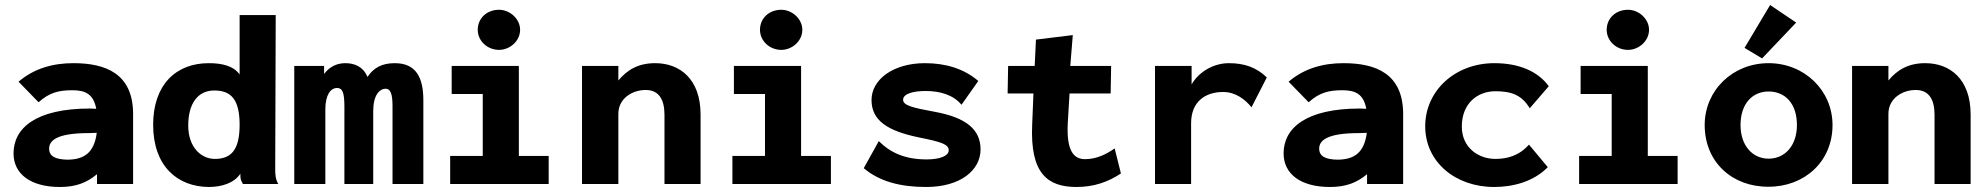

<svg xmlns="http://www.w3.org/2000/svg" viewBox="-20 -734 7922 766"><path d="M219 12C283 12 326 -5 367 -39V0H511V-279C511 -440 402 -482 273 -482C193 -482 117 -462 54 -408L134 -326C177 -365 215 -374 269 -374C320 -374 353 -359 364 -300C354 -300 344 -301 339 -301C123 -301 34 -223 34 -122C34 -40 102 12 219 12ZM176 -141C176 -171 202 -203 334 -203C342 -203 354 -204 366 -204C356 -126 317 -97 248 -97C202 -98 176 -110 176 -141Z M813 12C863 12 914 -3 939 -41C939 -21 939 -19 949 0H1090C1079 -20 1078 -38 1078 -58L1080 -674H936V-437C911 -472 864 -482 813 -482C682 -482 591 -396 591 -236C591 -72 687 11 813 12ZM837 -100C783 -100 731 -146 731 -233C731 -321 769 -373 835 -373C902 -373 936 -337 936 -236C936 -134 901 -100 837 -100Z M1154 0H1278V-298C1278 -354 1298 -383 1325 -383C1346 -383 1354 -365 1354 -309V0H1469V-291C1469 -353 1493 -380 1519 -380C1538 -380 1546 -359 1546 -311V0H1669V-334C1669 -423 1641 -482 1555 -482C1504 -482 1471 -464 1446 -427C1429 -469 1393 -482 1358 -482C1328 -482 1297 -471 1273 -439V-471H1154Z M1971 -535C2015 -535 2055 -571 2055 -615C2055 -658 2015 -695 1971 -695C1922 -695 1886 -661 1886 -615C1886 -571 1924 -535 1971 -535ZM1776 0H2169V-112H2050V-471H1782V-359H1906V-112H1776Z M2302 0H2447V-280C2447 -341 2502 -375 2556 -375C2608 -375 2631 -338 2631 -276V0H2775V-277C2775 -420 2691 -482 2594 -482C2526 -482 2482 -455 2447 -413V-471H2302Z M3097 -535C3141 -535 3181 -571 3181 -615C3181 -658 3141 -695 3097 -695C3048 -695 3012 -661 3012 -615C3012 -571 3050 -535 3097 -535ZM2902 0H3295V-112H3176V-471H2908V-359H3032V-112H2902Z M3675 12C3812 12 3892 -55 3892 -138C3892 -217 3835 -265 3709 -288C3622 -304 3583 -313 3583 -336C3583 -360 3623 -371 3673 -371C3731 -371 3784 -355 3816 -316L3883 -411C3826 -460 3753 -482 3670 -482C3544 -482 3457 -417 3457 -335C3457 -251 3525 -211 3645 -186C3734 -168 3765 -159 3765 -134C3765 -113 3732 -98 3677 -98C3592 -98 3533 -124 3486 -171L3426 -63C3490 -9 3574 12 3675 12Z M4275 12C4344 12 4401 -8 4452 -42L4427 -142C4396 -120 4356 -99 4309 -99C4265 -99 4234 -130 4240 -243L4247 -361H4411L4413 -471H4250L4260 -594L4113 -576L4108 -471H4002L4000 -361H4103L4098 -238C4089 -43 4158 12 4275 12Z M4588 0H4732V-242C4732 -330 4790 -367 4860 -367C4909 -367 4947 -338 4973 -306L5034 -425C4994 -464 4946 -482 4883 -482C4822 -482 4763 -448 4734 -397V-471H4588Z M5286 12C5350 12 5393 -5 5434 -39V0H5578V-279C5578 -440 5469 -482 5340 -482C5260 -482 5184 -462 5121 -408L5201 -326C5244 -365 5282 -374 5336 -374C5387 -374 5420 -359 5431 -300C5421 -300 5411 -301 5406 -301C5190 -301 5101 -223 5101 -122C5101 -40 5169 12 5286 12ZM5243 -141C5243 -171 5269 -203 5401 -203C5409 -203 5421 -204 5433 -204C5423 -126 5384 -97 5315 -97C5269 -98 5243 -110 5243 -141Z M5941 12C6016 12 6098 -9 6155 -67L6080 -157C6040 -112 5992 -100 5946 -100C5877 -100 5812 -146 5812 -229C5812 -322 5875 -370 5946 -370C6008 -370 6051 -356 6083 -302L6159 -390C6116 -449 6041 -482 5942 -482C5785 -482 5666 -372 5666 -230C5666 -88 5786 12 5941 12Z M6475 -535C6519 -535 6559 -571 6559 -615C6559 -658 6519 -695 6475 -695C6426 -695 6390 -661 6390 -615C6390 -571 6428 -535 6475 -535ZM6280 0H6673V-112H6554V-471H6286V-359H6410V-112H6280Z M7010 -501 7146 -644 7042 -714 6940 -543ZM7036 11C7179 11 7291 -89 7291 -235C7291 -373 7179 -482 7036 -482C6892 -482 6781 -373 6781 -235C6781 -87 6891 12 7036 11ZM7036 -101C6971 -101 6924 -154 6924 -235C6924 -321 6972 -369 7036 -369C7102 -369 7149 -321 7149 -235C7149 -154 7102 -101 7036 -101Z M7369 0H7514V-280C7514 -341 7569 -375 7623 -375C7675 -375 7698 -338 7698 -276V0H7842V-277C7842 -420 7758 -482 7661 -482C7593 -482 7549 -455 7514 -413V-471H7369Z"/></svg>

Font: Inconsolata SemiExpanded Black
Style: Regular
Weight: 900
Width: 6
Monospace: yes
Designer: Raph Levien, Cyreal, Brenton Simpson
Foundry: Raph Levien, Cyreal, Google
Version: Version 3.100